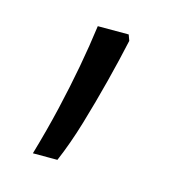

<svg xmlns="http://www.w3.org/2000/svg" viewBox="-54 -169 317 348"><g transform="rotate(15 105.0 4.5)"><path d="M152 -111Q144 -74 133 -31Q122 12 109.5 54Q97 96 82 131H36Q50 83 60 40Q70 -3 77.5 -43.5Q85 -84 90 -122H148Z"/></g></svg>

Font: Noto Sans Hebrew Thin Light
Style: Regular
Weight: 300
Version: Version 3.001